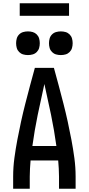

<svg xmlns="http://www.w3.org/2000/svg" viewBox="-20 -1148 540 1168"><path d="M60 0V-74Q60 -130 67.5 -186Q75 -242 85.5 -297.5Q96 -353 108 -408Q120 -463 134 -517.5Q148 -572 162.5 -626.5Q177 -681 192 -735H308Q323 -681 337.5 -626.5Q352 -572 366 -517.5Q380 -463 392 -408Q404 -353 414.5 -297.5Q425 -242 432.5 -186Q440 -130 440 -74V0H339V-74Q339 -98 337.5 -123Q336 -148 334 -172H166Q164 -148 162.5 -123Q161 -98 161 -74V0ZM323 -260Q310 -355 290.5 -449.5Q271 -544 250 -637Q229 -544 209.5 -449.5Q190 -355 177 -260ZM350 -813Q335 -813 321 -817Q307 -821 296.5 -831.5Q286 -842 282 -856Q278 -870 278 -885Q278 -900 282 -914Q286 -928 296.5 -938.5Q307 -949 321 -953Q335 -957 350 -957Q365 -957 379 -953Q393 -949 403.5 -938.5Q414 -928 418 -914Q422 -900 422 -885Q422 -870 418 -856Q414 -842 403.5 -831.5Q393 -821 379 -817Q365 -813 350 -813ZM150 -813Q135 -813 121 -817Q107 -821 96.5 -831.5Q86 -842 82 -856Q78 -870 78 -885Q78 -900 82 -914Q86 -928 96.5 -938.5Q107 -949 121 -953Q135 -957 150 -957Q165 -957 179 -953Q193 -949 203.5 -938.5Q214 -928 218 -914Q222 -900 222 -885Q222 -870 218 -856Q214 -842 203.5 -831.5Q193 -821 179 -817Q165 -813 150 -813ZM100 -1052V-1128H400V-1052Z"/></svg>

Font: Zed Mono Semibold
Style: Regular
Weight: 600
Monospace: yes
Designer: Belleve Invis
Foundry: Belleve Invis
Version: Version 1.0.0; ttfautohint (v1.8.4)